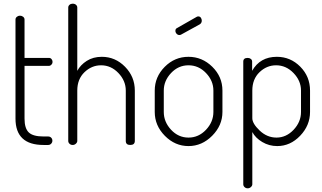

<svg xmlns="http://www.w3.org/2000/svg" viewBox="-20 -786 1748 1041"><path d="M64 -143V-680Q64 -689 71.5 -695Q79 -701 88 -701Q98 -701 105.5 -695Q113 -689 113 -680V-472H246Q254 -472 259.5 -465.5Q265 -459 265 -450Q265 -442 259 -435.5Q253 -429 246 -429H113V-143Q113 -90 136 -68Q159 -46 216 -46H241Q251 -46 257.5 -39.5Q264 -33 264 -23Q264 -14 257.5 -7Q251 0 241 0H216Q64 0 64 -143Z M350 -22V-745Q350 -754 357 -760Q364 -766 374 -766Q385 -766 392 -760Q399 -754 399 -745V-402Q416 -434 450.5 -456Q485 -478 532 -478Q605 -478 658 -424Q711 -370 711 -295V-22Q711 0 686 0Q662 0 662 -22V-295Q662 -348 622 -390Q582 -432 528 -432Q477 -432 438 -394.5Q399 -357 399 -295V-22Q399 -14 391.5 -7Q384 0 374 0Q364 0 357 -6.5Q350 -13 350 -22Z M819 -179V-295Q819 -369 873 -423.5Q927 -478 1002 -478Q1076 -478 1131 -424Q1186 -370 1186 -295V-179Q1186 -106 1130.5 -50Q1075 6 1002 6Q929 6 874 -49.5Q819 -105 819 -179ZM868 -179Q868 -125 907.5 -82.5Q947 -40 1002 -40Q1057 -40 1097 -82.5Q1137 -125 1137 -179V-295Q1137 -348 1097 -390Q1057 -432 1002 -432Q947 -432 907.5 -390Q868 -348 868 -295ZM931 -619Q931 -630 940 -634L1047 -695Q1051 -697 1055 -697Q1064 -697 1069 -690Q1074 -683 1074 -674Q1074 -661 1063 -654L963 -599Q958 -596 953 -596Q944 -596 937.5 -603Q931 -610 931 -619Z M1299 213V-452Q1299 -472 1323 -472Q1333 -472 1340 -466.5Q1347 -461 1347 -452V-402Q1390 -478 1481 -478Q1555 -478 1608 -424.5Q1661 -371 1661 -295V-179Q1661 -106 1607.5 -50Q1554 6 1483 6Q1439 6 1402 -16Q1365 -38 1348 -70V213Q1348 221 1340.5 228Q1333 235 1323 235Q1313 235 1306 228.5Q1299 222 1299 213ZM1348 -145Q1348 -116 1388 -78Q1428 -40 1479 -40Q1532 -40 1572 -82.5Q1612 -125 1612 -179V-295Q1612 -348 1571.5 -390Q1531 -432 1477 -432Q1426 -432 1387 -394.5Q1348 -357 1348 -295Z"/></svg>

Font: Terminal Dosis
Style: Light
Weight: 300
Designer: EdgarTolentino, PabloImpallari, IginoMarini
Foundry: EdgarTolentino, PabloImpallari, IginoMarini
Version: Version 1.006